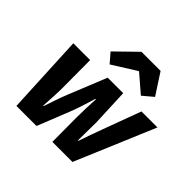

<svg xmlns="http://www.w3.org/2000/svg" viewBox="-179 -937 1129 1129"><g transform="rotate(45 386.0 -372.5)"><path d="M96 0H263L343 -201C363 -252 377 -298 395 -358H399C396 -298 394 -251 394 -201L395 0H562L772 -497H639L552 -262C534 -215 517 -164 499 -113H495C495 -165 497 -215 497 -262L487 -497H358L263 -262C244 -215 227 -164 210 -113H206C209 -164 213 -215 213 -262L212 -497H72ZM311 -560 459 -653H463L571 -560L635 -614L550 -745H391L261 -618Z"/></g></svg>

Font: Source Sans Pro
Style: Bold Italic
Weight: 700
Italic angle: -11°
Designer: Paul D. Hunt
Foundry: Adobe Systems Incorporated
Version: Version 3.006;hotconv 1.0.111;makeotfexe 2.5.65597